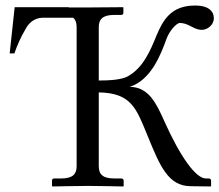

<svg xmlns="http://www.w3.org/2000/svg" viewBox="-20 -672 793 694"><path d="M741 2 743 0V-19C743 -24 739 -27 734 -27H724C688 -27 632 -104 573 -236C546 -296 518 -358 449 -358C526 -383 561 -474 582 -532C592 -560 618 -589 630 -589C644 -589 657 -584 670 -577C683 -570 696 -564 709 -564C730 -564 753 -582 753 -606C753 -629 737 -652 685 -652C599 -652 569 -600 545 -542C524 -491 499 -428 442 -396C418 -383 372 -381 337 -381V-574C337 -602 351 -618 392 -618H418C423 -618 426 -621 426 -626V-645L424 -646C424 -646 331 -645 295 -645C278 -645 252 -645 229 -645L228 -646H33L15 -479H32C42 -508 55 -538 73 -568C83 -587 103 -608 136 -608H244C253 -601 257 -590 257 -574V-71C257 -43 243 -27 202 -27H176C171 -27 168 -24 168 -19V0L170 2C170 2 263 0 299 0C338 0 425 2 425 2L427 0V-19C427 -24 423 -27 418 -27H392C353 -27 337 -41 337 -71V-338C456 -336 473 -279 514 -180C558 -72 588 0 668 1Z"/></svg>

Font: Libertinus Math
Style: Regular
Weight: 400
Designer: Philipp H. Poll, Khaled Hosny
Foundry: Caleb Maclennan
Version: Version 7.050;RELEASE